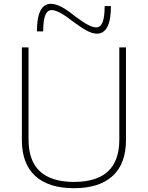

<svg xmlns="http://www.w3.org/2000/svg" viewBox="-20 -979 777 1009"><path d="M369 10Q235 10 165 -54.5Q95 -119 95 -242V-730H130V-245Q130 -134 190 -78.5Q250 -23 369 -23Q488 -23 547.5 -78.5Q607 -134 607 -245V-730H642V-242Q642 -119 572 -54.5Q502 10 369 10ZM489 -802Q466 -802 436 -818Q406 -834 362 -867Q324 -897 296.5 -911.5Q269 -926 252 -926Q229 -926 218 -899.5Q207 -873 207 -814H174Q174 -959 248 -959Q271 -959 301.5 -943.5Q332 -928 374 -894Q413 -864 440.5 -849.5Q468 -835 485 -835Q508 -835 519 -862Q530 -889 530 -947H563Q563 -802 489 -802Z"/></svg>

Font: M PLUS 1 ExtraLight
Style: Regular
Weight: 250
Version: Version 1.001